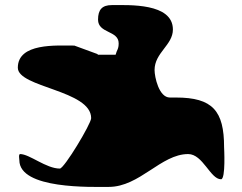

<svg xmlns="http://www.w3.org/2000/svg" viewBox="-20 -773 952 754"><path d="M362 -561 272 -594C201 -594 50 -605 50 -507C50 -429 338 -419 338 -309C338 -287 232 -111 215 -111C161 -111 96 -168 59 -168C52 -168 56 -146 56 -144C56 -29 341 -39 407 -39C529 -39 612 -168 719 -168C777 -168 806 -69 848 -69C867 -69 860 -195 860 -195C860 -338 815 -390 671 -390H647C604 -390 587 -471 587 -498C587 -566 659 -596 659 -657C659 -762 486 -753 419 -753C381 -753 365 -735 365 -696C365 -641 446 -654 446 -603C446 -579 439 -578 434 -558H365Z"/></svg>

Font: CISF Camouflage Kit
Style: Regular
Weight: 400
Designer: Robert Jablonski, Jasper
Foundry: Cannot Into Space Fonts
Version: Version 1.27